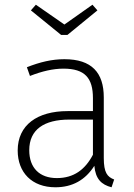

<svg xmlns="http://www.w3.org/2000/svg" viewBox="-20 -783 569 814"><path d="M372 -763 253 -679 132 -763 111 -739 239 -635H266L393 -739ZM420 -113V-370C420 -475 369 -532 253 -532C200 -532 150 -520 94 -498L107 -461C158 -481 205 -492 249 -492C340 -492 374 -452 374 -367V-312H267C138 -312 55 -253 55 -145C55 -52 115 11 215 11C287 11 342 -20 380 -80C385 -24 410 0 453 11L464 -22C435 -33 420 -51 420 -113ZM221 -28C148 -28 104 -71 104 -146C104 -234 167 -276 274 -276H374V-127C341 -64 293 -28 221 -28Z"/></svg>

Font: Fira Sans ExtraLight
Style: Regular
Weight: 200
Designer: bBox Type GmbH & Carrois Corporate GbR & Edenspiekermann AG
Foundry: bBox Type GmbH & Carrois Corporate GbR & Edenspiekermann AG
Version: Version 4.300;PS 004.300;hotconv 1.0.88;makeotf.lib2.5.64775